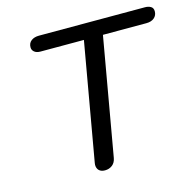

<svg xmlns="http://www.w3.org/2000/svg" viewBox="-104 -808 947 926"><g transform="rotate(-15 369.5 -345.0)"><path d="M269 -28 270 -37 373 -624H156Q137 -624 126 -633Q115 -642 115 -656Q115 -677 130 -688.5Q145 -700 169 -700H698Q715 -700 727 -693Q739 -686 739 -669Q739 -649 724.5 -636.5Q710 -624 685 -624H468L365 -37Q361 -14 345.5 -2Q330 10 309 10Q290 10 279.5 0Q269 -10 269 -28Z"/></g></svg>

Font: Kodchasan Medium
Style: Italic
Weight: 500
Italic angle: -10°
Version: Version 1.000; ttfautohint (v1.6)